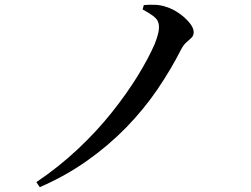

<svg xmlns="http://www.w3.org/2000/svg" viewBox="-20 -744 1040 797"><path d="M131 12Q223 -50 302 -124Q381 -198 443.5 -276.5Q506 -355 551 -428Q596 -501 622 -561Q631 -584 635.5 -601Q640 -618 640 -631Q640 -646 634.5 -657Q629 -668 614 -679Q599 -690 572 -705L577 -723Q600 -725 624.5 -724Q649 -723 671 -715Q697 -707 723 -689Q749 -671 766.5 -649.5Q784 -628 784 -611Q784 -596 775 -587.5Q766 -579 754.5 -569Q743 -559 733 -541Q690 -456 633.5 -373Q577 -290 504.5 -215.5Q432 -141 342.5 -77.5Q253 -14 145 33Z"/></svg>

Font: Noto Serif HK ExtraLight SemiBold
Style: Regular
Weight: 600
Version: Version 2.002-H1;hotconv 1.1.0;makeotfexe 2.6.0